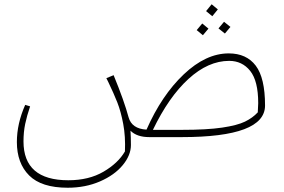

<svg xmlns="http://www.w3.org/2000/svg" viewBox="-20 -642 1330 899"><path d="M974 -566 945 -590 971 -622 1000 -598ZM1033 -485 1003 -509 1029 -540 1059 -516ZM930 -477 901 -501 927 -532 956 -508ZM1221 -148Q1221 0 831 0H679Q621 0 591 -30Q593 2 593 37Q593 85 554.5 131.5Q516 178 448 207.5Q380 237 297 237Q174 237 116.5 179.5Q59 122 59 23Q59 -63 98 -151L121 -144Q106 -100 98 -62Q90 -24 90 20Q90 202 300 202Q396 202 464.5 162Q533 122 565 67Q568 -3 557 -61.5Q546 -120 529.5 -162Q513 -204 487 -258L478 -276L512 -290Q562 -168 582 -93Q597 -39 666 -35Q737 -196 840.5 -294Q944 -392 1051 -392Q1134 -392 1177.5 -334.5Q1221 -277 1221 -148ZM1189 -159Q1189 -263 1151.5 -310Q1114 -357 1053 -357Q955 -357 862.5 -272.5Q770 -188 696 -34H831Q949 -34 1020 -44.5Q1091 -55 1127 -72.5Q1163 -90 1187 -116Q1189 -146 1189 -159Z"/></svg>

Font: FiraGO UltraLight
Style: Italic
Weight: 200
Italic angle: -8°
Designer: bBox Type GmbH
Foundry: bBox Type GmbH
Version: Version 1.001